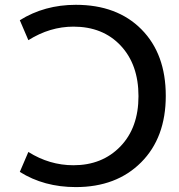

<svg xmlns="http://www.w3.org/2000/svg" viewBox="-20 -760 738 790"><path d="M61.5 -52.7 96.7 -134.8Q183.6 -80.1 282.2 -80.1Q400.4 -80.1 475.1 -157.2Q549.8 -234.4 549.8 -364.3Q549.8 -494.1 476.6 -572.3Q403.3 -650.4 282.2 -650.4Q185.5 -650.4 96.7 -594.7L61.5 -676.8Q163.1 -740.2 292 -740.2Q461.9 -740.2 562 -639.2Q662.1 -538.1 662.1 -365.7Q662.1 -193.4 560.5 -91.8Q459 9.8 292 9.8Q161.1 9.8 61.5 -52.7Z"/></svg>

Font: GenEi M Gothic v2 Medium
Style: Regular
Weight: 500
Version: Version 2.0